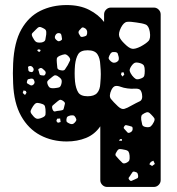

<svg xmlns="http://www.w3.org/2000/svg" viewBox="-20 -550 701 760"><path d="M404 190Q393 190 385 182Q377 174 377 163V-50Q355 -18 320.5 -4Q286 10 244 10Q186 10 139 -15Q92 -40 63.5 -91Q35 -142 32 -220Q31 -243 31 -260Q31 -277 32 -299Q36 -383 64.5 -433.5Q93 -484 139.5 -507Q186 -530 244 -530Q296 -530 333 -511Q370 -492 392 -463V-493Q392 -504 400 -512Q408 -520 419 -520H589Q600 -520 608 -512Q616 -504 616 -493V163Q616 174 608 182Q600 190 589 190ZM520 -461Q496 -465 483 -463.5Q470 -462 459 -441Q448 -419 452 -406Q456 -393 474 -376Q491 -359 503 -357Q515 -355 537 -366Q559 -378 568 -388Q577 -398 573 -424Q569 -448 556.5 -453Q544 -458 520 -461ZM150 -439Q141 -444 135.5 -443Q130 -442 123 -434Q114 -425 108.5 -419.5Q103 -414 109 -403Q116 -389 122.5 -384.5Q129 -380 145 -382Q158 -385 159.5 -393Q161 -401 163 -414Q164 -425 161.5 -430Q159 -435 150 -439ZM313 -440Q306 -443 303 -439.5Q300 -436 294 -430Q288 -423 293 -415Q296 -409 298.5 -406Q301 -403 307 -404Q316 -406 320 -408Q324 -410 325 -418Q327 -434 313 -440ZM224 -406Q223 -412 221.5 -415Q220 -418 214 -419Q204 -420 199 -410Q194 -400 202 -393Q207 -388 210.5 -387Q214 -386 220 -389Q226 -392 225.5 -396Q225 -400 224 -406ZM141 -352 134 -355 127 -352 131 -346 138 -345ZM327 -169Q353 -169 364.5 -182Q376 -195 377 -219Q379 -242 379 -256.5Q379 -271 377 -293Q376 -320 365.5 -335.5Q355 -351 327 -351Q299 -351 289.5 -335.5Q280 -320 277 -293Q274 -260 277 -227Q280 -200 289.5 -184.5Q299 -169 327 -169ZM435 -344Q426 -345 421.5 -342Q417 -339 413 -330Q409 -322 410.5 -317.5Q412 -313 419 -307Q429 -298 441 -304Q448 -308 449.5 -312Q451 -316 450 -324Q448 -333 446 -338Q444 -343 435 -344ZM252 -326Q243 -336 235.5 -335Q228 -334 216 -329Q206 -324 205 -318.5Q204 -313 205 -302Q206 -289 207 -281.5Q208 -274 220 -272Q233 -269 237 -275Q241 -281 248 -292Q254 -303 257 -310Q260 -317 252 -326ZM553 -270Q553 -283 550 -289.5Q547 -296 535 -300Q521 -304 514 -301.5Q507 -299 499 -287Q492 -276 493.5 -269Q495 -262 503 -251Q511 -241 517.5 -237.5Q524 -234 537 -239Q549 -243 551 -250Q553 -257 553 -270ZM110 -283Q104 -291 95 -288Q90 -286 91 -283Q92 -280 92 -275Q92 -268 98 -266Q102 -265 105 -264.5Q108 -264 111 -268Q116 -276 110 -283ZM153 -274Q148 -279 144.5 -280.5Q141 -282 136 -279Q130 -276 132 -272Q134 -268 135 -262Q136 -258 137 -255.5Q138 -253 143 -252Q149 -251 153 -251Q157 -251 160 -257Q162 -263 160 -266.5Q158 -270 153 -274ZM469 -264 461 -263 459 -255 465 -247 472 -255ZM208 -249Q199 -254 193.5 -250.5Q188 -247 180 -240Q172 -234 168.5 -229.5Q165 -225 169 -215Q173 -205 178.5 -202.5Q184 -200 195 -201Q207 -202 213.5 -204Q220 -206 223 -218Q226 -230 222.5 -236Q219 -242 208 -249ZM116 -229Q114 -235 111.5 -237Q109 -239 103 -239Q96 -238 92 -236.5Q88 -235 87 -228Q85 -222 88.5 -219.5Q92 -217 98 -214Q105 -209 112 -215Q119 -221 116 -229ZM485 -200Q469 -202 457.5 -206.5Q446 -211 437 -209.5Q428 -208 421 -194Q410 -170 419 -158.5Q428 -147 447 -129Q461 -116 472 -119Q483 -122 500 -132Q520 -143 533 -149Q546 -155 542 -178Q539 -193 531.5 -196.5Q524 -200 512 -199Q500 -198 485 -200ZM82 -190 73 -192 70 -182 79 -174 85 -183ZM229 -151Q220 -157 215 -154Q210 -151 202 -144Q193 -137 188.5 -132.5Q184 -128 188 -117Q192 -107 198.5 -109Q205 -111 216 -112Q224 -113 228 -114.5Q232 -116 233 -123Q236 -134 237 -139.5Q238 -145 229 -151ZM160 -118Q159 -130 155 -134Q151 -138 139 -141Q128 -144 122.5 -141.5Q117 -139 111 -130Q104 -119 101.5 -112Q99 -105 108 -95Q117 -83 124.5 -80.5Q132 -78 146 -84Q159 -89 160 -96.5Q161 -104 160 -118ZM579 -96Q572 -104 566.5 -105.5Q561 -107 552 -102Q542 -97 540 -92Q538 -87 539 -76Q541 -64 543 -56.5Q545 -49 558 -47Q571 -45 577 -50Q583 -55 589 -67Q594 -77 590.5 -82.5Q587 -88 579 -96ZM279 -85Q275 -92 271 -93Q267 -94 259 -93Q251 -91 247.5 -88.5Q244 -86 243 -78Q242 -70 245 -67Q248 -64 255 -61Q267 -55 275 -64Q281 -70 282 -74Q283 -78 279 -85ZM218 -81 206 -80 203 -71 209 -64 220 -67ZM505 -41Q505 -48 501 -49Q497 -50 491 -52Q484 -53 480 -54.5Q476 -56 472 -50Q468 -44 471 -41Q474 -38 479 -32Q483 -27 485.5 -25Q488 -23 494 -25Q506 -30 505 -41ZM462 0 455 1 451 7H463ZM474 43Q461 40 454 40Q447 40 441 52Q434 62 439 67.5Q444 73 452 82Q460 90 464.5 94.5Q469 99 479 95Q490 90 492 84Q494 78 493 66Q492 55 488.5 50Q485 45 474 43ZM587 86 577 91 571 100 582 107 593 99ZM527 147Q526 139 524 135.5Q522 132 514 130Q507 128 504.5 131.5Q502 135 498 141Q494 148 490.5 152Q487 156 492 162Q497 168 501.5 165.5Q506 163 514 160Q520 157 523.5 155.5Q527 154 527 147Z"/></svg>

Font: Rubik Moonrocks
Style: Regular
Weight: 400
Designer: Hubert and Fischer, NaN
Foundry: Hubert and Fischer, NaN
Version: Version 2.200